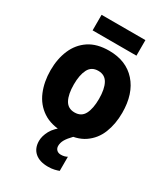

<svg xmlns="http://www.w3.org/2000/svg" viewBox="-232 -833 1027 1176"><g transform="rotate(30 281.5 -245.0)"><path d="M285 10Q196 10 138.5 -28.5Q81 -67 53.5 -133Q26 -199 26 -280Q26 -361 53.5 -425Q81 -489 136.5 -526Q192 -563 278 -563Q399 -563 468 -485.5Q537 -408 537 -273Q537 -194 511.5 -130Q486 -66 430.5 -28Q375 10 285 10ZM282 -129Q330 -129 350.5 -168.5Q371 -208 371 -276Q371 -345 350 -384Q329 -423 282 -423Q234 -423 213.5 -383Q193 -343 193 -276Q193 -207 214 -168Q235 -129 282 -129ZM307 240Q247 240 214 211Q181 182 181 130Q181 96 201.5 57.5Q222 19 277 -19L354 0Q322 33 310 54.5Q298 76 298 98Q298 115 309 126Q320 137 339 137Q352 137 363.5 134Q375 131 383 126V226Q370 231 351 235.5Q332 240 307 240ZM127 -620V-730H437V-620Z"/></g></svg>

Font: Noto Sans Mono SemiCondensed Black
Style: Regular
Weight: 900
Width: 4
Designer: Monotype Design Team
Foundry: Monotype Imaging Inc.
Version: Version 2.014; ttfautohint (v1.8.4.7-5d5b)